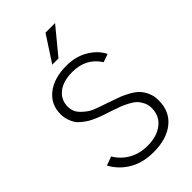

<svg xmlns="http://www.w3.org/2000/svg" viewBox="-289 -1064 1176 1176"><g transform="rotate(-45 298.5 -476.0)"><path d="M44.9 -127 102.5 -148.4Q132.8 -96.7 185.5 -66.4Q238.3 -36.1 307.6 -36.1Q387.7 -36.1 438 -75.2Q488.3 -114.3 488.3 -182.6Q488.3 -210 477.1 -232.9Q465.8 -255.9 450.7 -271Q435.5 -286.1 407.7 -300.8Q379.9 -315.4 357.9 -323.7Q335.9 -332 300.8 -343.8Q268.6 -354.5 252 -359.9Q235.4 -365.2 206.1 -377.4Q176.8 -389.6 160.6 -399.4Q144.5 -409.2 124 -425.3Q103.5 -441.4 92.8 -458.5Q82 -475.6 74.2 -499.5Q66.4 -523.4 66.4 -550.8Q66.4 -634.8 130.4 -685.1Q194.3 -735.4 302.7 -735.4Q382.8 -735.4 443.8 -698.7Q504.9 -662.1 531.2 -607.4L478.5 -588.9Q418.9 -682.6 300.8 -682.6Q220.7 -682.6 175.3 -646.5Q129.9 -610.4 129.9 -550.8Q129.9 -506.8 162.6 -474.6Q195.3 -442.4 225.6 -429.2Q255.9 -416 325.2 -393.6Q332 -390.6 335.9 -389.6Q374 -377 400.4 -366.7Q426.8 -356.4 458 -338.9Q489.3 -321.3 507.8 -301.3Q526.4 -281.2 539.1 -251.5Q551.8 -221.7 551.8 -185.5Q551.8 -89.8 485.4 -36.1Q418.9 17.6 305.7 17.6Q212.9 17.6 147 -21.5Q81.1 -60.5 44.9 -127ZM245.1 -800.8 354.5 -968.8H437.5L298.8 -800.8Z"/></g></svg>

Font: Gothic A1 Light
Style: Regular
Weight: 300
Version: Version 2.50